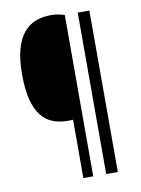

<svg xmlns="http://www.w3.org/2000/svg" viewBox="-84 -803 633 861"><g transform="rotate(-10 232.0 -372.5)"><path d="M270 0H225V-266Q221 -265 213 -265Q205 -265 199 -265Q162 -265 131.5 -277.5Q101 -290 79.5 -318Q58 -346 46.5 -392Q35 -438 35 -505Q35 -572 47.5 -618Q60 -664 83 -692Q106 -720 137.5 -732.5Q169 -745 208 -745Q225 -745 238.5 -742.5Q252 -740 270 -735ZM382 0H329V-735H382Z"/></g></svg>

Font: Encode Sans Compressed
Style: Light
Weight: 300
Designer: Pablo Impallari, Andres Torresi
Foundry: Pablo Impallari, Andres Torresi
Version: Version 1.000; ttfautohint (v1.00) -l 8 -r 50 -G 200 -x 14 -